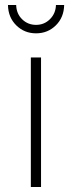

<svg xmlns="http://www.w3.org/2000/svg" viewBox="-20 -752 290 772"><path d="M238 -732Q237 -682 204.5 -650Q172 -618 125 -618Q78 -618 45.5 -650Q13 -682 12 -732H45Q46 -697 69 -674.5Q92 -652 125 -652Q158 -652 181 -675Q204 -698 205 -732ZM145 -521V0H104V-521Z"/></svg>

Font: Montserrat Ultra Light
Style: Regular
Weight: 200
Designer: Julieta Ulanovsky
Foundry: Julieta Ulanovsky
Version: Version 3.100;PS 003.100;hotconv 1.0.88;makeotf.lib2.5.64775